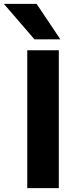

<svg xmlns="http://www.w3.org/2000/svg" viewBox="-69 -966 393 986"><path d="M71 0V-708H233V0ZM108 -764 -49 -946H119L241 -764Z"/></svg>

Font: Onest ExtraBold
Style: Regular
Weight: 800
Designer: Dmitri Voloshin, Andrey Kudryavtsev
Foundry: Dmitri Voloshin, Andrey Kudryavtsev
Version: Version 1.000;gftools[0.9.33]